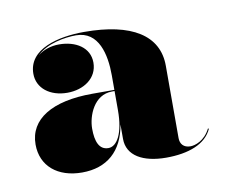

<svg xmlns="http://www.w3.org/2000/svg" viewBox="-45 -819 492 399"><g transform="rotate(-10 201.0 -619.5)"><path d="M374.5 -520 372.5 -520.5C360.5 -496.5 340 -490.5 330.5 -490.5C316 -490.5 309 -499.5 309 -511.5V-664.5C309 -728.5 254.5 -763 154 -763C99.5 -763 35 -748 35 -695.5C35 -665 61.5 -644.5 98 -644.5C132.5 -644.5 162 -664 162 -697C162 -729 133 -746.5 98 -746.5C80.5 -746.5 64.5 -741 53 -731.5C74 -752.5 112.5 -759 136 -759C184 -759 195 -708 195 -664.5V-633.5H148.5C63.5 -633.5 14 -603.5 14 -550C14 -504.5 48 -476 99.5 -476C152 -476 186 -505.5 195 -560.5V-530C195 -494.5 228 -476 277 -476C324 -476 361 -489.5 374.5 -520ZM162 -516.5C142.5 -516.5 135.5 -535 135.5 -562C135.5 -589 151.5 -631 189.5 -631H195V-590.5C195 -541.5 180 -516.5 162 -516.5Z"/></g></svg>

Font: Bodoni* 36pt Fatface
Style: Regular
Weight: 900
Version: Version 2.3